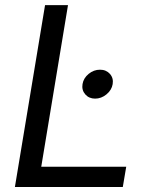

<svg xmlns="http://www.w3.org/2000/svg" viewBox="-20 -748 596 768"><path d="M39.6 0 160.2 -727.5H252L145 -81.1H484.9L471.2 0ZM360.4 -353.5Q335.9 -353.5 321 -370.6Q306.2 -387.7 310.1 -411.6Q314 -435.5 334.5 -452.4Q355 -469.2 379.9 -469.2Q404.8 -469.2 419.7 -452.4Q434.6 -435.5 430.7 -411.6Q426.8 -387.7 406 -370.6Q385.3 -353.5 360.4 -353.5Z"/></svg>

Font: Inter 18pt
Style: Italic
Weight: 400
Italic angle: -9.3988°
Designer: Rasmus Andersson
Foundry: rsms
Version: Version 4.001;git-66647c0bb